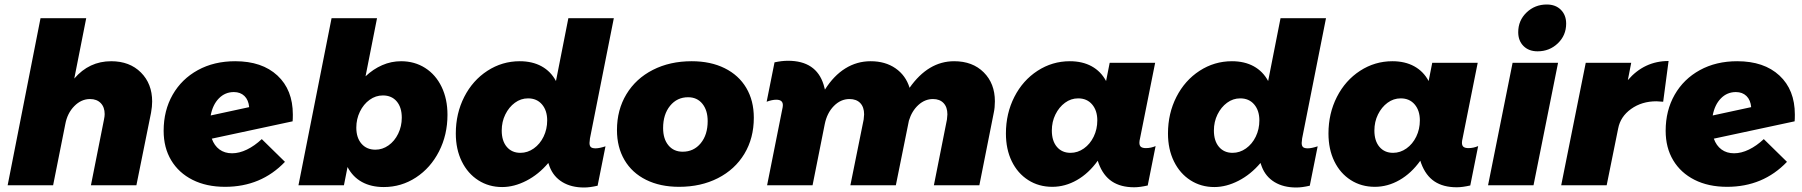

<svg xmlns="http://www.w3.org/2000/svg" viewBox="-20 -823 8006 853"><path d="M656 -372Q656 -350 651 -322L586 0H384L442 -292Q445 -306 445 -316Q445 -347 427.5 -365Q410 -383 380 -383Q341 -383 310 -351.5Q279 -320 270 -271L216 0H14L160 -742H363L310 -474Q376 -551 474 -551Q556 -551 606 -501Q656 -451 656 -372Z M1281 -314Q1281 -294 1280 -284L921 -207Q932 -176 955 -159Q978 -142 1011 -142Q1043 -142 1077 -158.5Q1111 -175 1143 -205L1246 -104Q1140 7 980 7Q897 7 835.5 -24Q774 -55 740.5 -111Q707 -167 707 -242Q707 -332 747 -402Q787 -472 859 -511.5Q931 -551 1025 -551Q1144 -551 1212.5 -487.5Q1281 -424 1281 -314ZM1087 -347Q1084 -379 1066 -396.5Q1048 -414 1019 -414Q980 -414 952.5 -386Q925 -358 916 -310Z M1968 -313Q1968 -224 1930.5 -150.5Q1893 -77 1828 -34.5Q1763 8 1685 8Q1629 8 1588 -14.5Q1547 -37 1524 -81L1508 0H1306L1453 -742H1655L1604 -484Q1638 -516 1678 -533.5Q1718 -551 1762 -551Q1822 -551 1869 -521Q1916 -491 1942 -437Q1968 -383 1968 -313ZM1563 -256Q1563 -211 1586 -184.5Q1609 -158 1648 -158Q1679 -158 1706 -177Q1733 -196 1749 -229Q1765 -262 1765 -300Q1765 -346 1742.5 -372.5Q1720 -399 1681 -399Q1649 -399 1622 -379.5Q1595 -360 1579 -327Q1563 -294 1563 -256Z M2601 -208Q2599 -192 2599 -188Q2599 -175 2605 -169.5Q2611 -164 2626 -164Q2643 -164 2670 -173L2635 2Q2601 10 2575 10Q2518 10 2478.5 -14Q2439 -38 2422 -82L2416 -99Q2373 -48 2318.5 -20Q2264 8 2211 8Q2152 8 2105 -22Q2058 -52 2031.5 -106Q2005 -160 2005 -230Q2005 -319 2042.5 -392.5Q2080 -466 2145.5 -508.5Q2211 -551 2289 -551Q2345 -551 2386 -528.5Q2427 -506 2450 -463L2505 -742H2707ZM2326 -386Q2294 -386 2267.5 -366.5Q2241 -347 2225 -314.5Q2209 -282 2209 -243Q2209 -197 2231.5 -170.5Q2254 -144 2292 -144Q2324 -144 2351.5 -163.5Q2379 -183 2395 -216Q2411 -249 2411 -288Q2411 -332 2388 -359Q2365 -386 2326 -386Z M3329 -300Q3329 -209 3287 -139.5Q3245 -70 3169.5 -31.5Q3094 7 2997 7Q2913 7 2850.5 -24Q2788 -55 2754.5 -112Q2721 -169 2721 -245Q2721 -335 2763 -404.5Q2805 -474 2880.5 -512.5Q2956 -551 3053 -551Q3137 -551 3199.5 -520Q3262 -489 3295.5 -432.5Q3329 -376 3329 -300ZM2926 -254Q2926 -206 2949.5 -177.5Q2973 -149 3013 -149Q3062 -149 3093 -186.5Q3124 -224 3124 -285Q3124 -333 3100.5 -362Q3077 -391 3037 -391Q2988 -391 2957 -353Q2926 -315 2926 -254Z M4400 -373Q4400 -345 4395 -322L4331 0H4129L4187 -292Q4189 -308 4189 -315Q4189 -347 4172 -365Q4155 -383 4125 -383Q4089 -383 4060 -356.5Q4031 -330 4018 -287L3960 0H3758L3817 -292Q3819 -308 3819 -315Q3819 -347 3802 -365Q3785 -383 3754 -383Q3715 -383 3684.5 -352Q3654 -321 3644 -271L3590 0H3388L3455 -336Q3458 -348 3458 -356Q3458 -380 3429 -380Q3410 -380 3386 -371L3421 -546Q3453 -553 3481 -553Q3606 -553 3639 -447L3645 -425Q3684 -487 3735.5 -519Q3787 -551 3848 -551Q3913 -551 3958.5 -519.5Q4004 -488 4021 -433Q4104 -551 4219 -551Q4301 -551 4350.5 -501.5Q4400 -452 4400 -373Z M4449 -230Q4449 -319 4486.5 -392.5Q4524 -466 4589.5 -508.5Q4655 -551 4733 -551Q4789 -551 4830 -528.5Q4871 -506 4894 -463L4910 -544H5112L5045 -209Q5042 -197 5042 -189Q5042 -176 5049 -170.5Q5056 -165 5071 -165Q5093 -165 5114 -174L5079 1Q5044 9 5019 9Q4959 9 4920 -17Q4881 -43 4861 -97L4857 -109Q4817 -53 4764.5 -23Q4712 7 4655 7Q4595 7 4548 -23Q4501 -53 4475 -106.5Q4449 -160 4449 -230ZM4855 -288Q4855 -332 4832 -359Q4809 -386 4770 -386Q4738 -386 4711.5 -366.5Q4685 -347 4669 -314.5Q4653 -282 4653 -243Q4653 -197 4675.5 -170.5Q4698 -144 4736 -144Q4768 -144 4795.5 -163.5Q4823 -183 4839 -216Q4855 -249 4855 -288Z M5765 -208Q5763 -192 5763 -188Q5763 -175 5769 -169.5Q5775 -164 5790 -164Q5807 -164 5834 -173L5799 2Q5765 10 5739 10Q5682 10 5642.5 -14Q5603 -38 5586 -82L5580 -99Q5537 -48 5482.5 -20Q5428 8 5375 8Q5316 8 5269 -22Q5222 -52 5195.5 -106Q5169 -160 5169 -230Q5169 -319 5206.5 -392.5Q5244 -466 5309.5 -508.5Q5375 -551 5453 -551Q5509 -551 5550 -528.5Q5591 -506 5614 -463L5669 -742H5871ZM5490 -386Q5458 -386 5431.5 -366.5Q5405 -347 5389 -314.5Q5373 -282 5373 -243Q5373 -197 5395.5 -170.5Q5418 -144 5456 -144Q5488 -144 5515.5 -163.5Q5543 -183 5559 -216Q5575 -249 5575 -288Q5575 -332 5552 -359Q5529 -386 5490 -386Z M5882 -230Q5882 -319 5919.5 -392.5Q5957 -466 6022.5 -508.5Q6088 -551 6166 -551Q6222 -551 6263 -528.5Q6304 -506 6327 -463L6343 -544H6545L6478 -209Q6475 -197 6475 -189Q6475 -176 6482 -170.5Q6489 -165 6504 -165Q6526 -165 6547 -174L6512 1Q6477 9 6452 9Q6392 9 6353 -17Q6314 -43 6294 -97L6290 -109Q6250 -53 6197.5 -23Q6145 7 6088 7Q6028 7 5981 -23Q5934 -53 5908 -106.5Q5882 -160 5882 -230ZM6288 -288Q6288 -332 6265 -359Q6242 -386 6203 -386Q6171 -386 6144.5 -366.5Q6118 -347 6102 -314.5Q6086 -282 6086 -243Q6086 -197 6108.5 -170.5Q6131 -144 6169 -144Q6201 -144 6228.5 -163.5Q6256 -183 6272 -216Q6288 -249 6288 -288Z M6938 -718Q6938 -666 6901 -630.5Q6864 -595 6811 -595Q6772 -595 6748.5 -618.5Q6725 -642 6725 -680Q6725 -732 6762 -767.5Q6799 -803 6852 -803Q6891 -803 6914.5 -779.5Q6938 -756 6938 -718ZM6902 -544 6793 0H6591L6700 -544Z M7393 -552 7369 -371Q7349 -373 7339 -373Q7274 -373 7226.5 -339Q7179 -305 7169 -252L7118 0H6916L7025 -544H7227L7212 -467Q7285 -552 7393 -552Z M7954 -314Q7954 -294 7953 -284L7594 -207Q7605 -176 7628 -159Q7651 -142 7684 -142Q7716 -142 7750 -158.5Q7784 -175 7816 -205L7919 -104Q7813 7 7653 7Q7570 7 7508.5 -24Q7447 -55 7413.5 -111Q7380 -167 7380 -242Q7380 -332 7420 -402Q7460 -472 7532 -511.5Q7604 -551 7698 -551Q7817 -551 7885.5 -487.5Q7954 -424 7954 -314ZM7760 -347Q7757 -379 7739 -396.5Q7721 -414 7692 -414Q7653 -414 7625.5 -386Q7598 -358 7589 -310Z"/></svg>

Font: TypoPRO Montserrat Alternates
Style: Italic
Weight: 800
Italic angle: -11.3°
Designer: Julieta Ulanovsky
Foundry: Julieta Ulanovsky
Version: Version 6.001